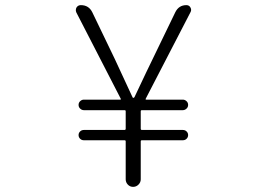

<svg xmlns="http://www.w3.org/2000/svg" viewBox="-20 -728 1040 748"><path d="M469.7 -29.3V-177.7Q469.7 -181.6 464.8 -181.6H306.6Q297.9 -181.6 292 -187.5Q286.1 -193.4 286.1 -201.7Q286.1 -210 292 -215.8Q297.9 -221.7 306.6 -221.7H464.8Q469.7 -221.7 469.7 -226.6V-294.9Q469.7 -298.8 464.8 -298.8H306.6Q298.8 -298.8 292.5 -304.7Q286.1 -310.5 286.1 -319.3Q286.1 -328.1 292.5 -334Q298.8 -339.8 306.6 -339.8H448.2Q452.1 -339.8 450.2 -343.8L277.3 -679.7Q275.4 -684.6 275.4 -688.5Q275.4 -694.3 278.3 -699.2Q284.2 -708 294.9 -708Q326.2 -708 339.8 -679.7L426.8 -499Q471.7 -402.3 496.1 -349.6Q497.1 -346.7 499.5 -346.7Q502 -346.7 503.9 -349.6Q559.6 -467.8 575.2 -499L663.1 -680.7Q676.8 -708 706.1 -708Q716.8 -708 721.7 -699.2Q724.6 -694.3 724.6 -689.5Q724.6 -685.5 722.7 -681.6L547.9 -343.8Q545.9 -339.8 549.8 -339.8H692.4Q700.2 -339.8 706.5 -334Q712.9 -328.1 712.9 -319.3Q712.9 -310.5 706.5 -304.7Q700.2 -298.8 692.4 -298.8H533.2Q528.3 -298.8 528.3 -294.9V-226.6Q528.3 -221.7 533.2 -221.7H692.4Q701.2 -221.7 707 -215.8Q712.9 -210 712.9 -201.7Q712.9 -193.4 707 -187.5Q701.2 -181.6 692.4 -181.6H533.2Q528.3 -181.6 528.3 -177.7V-29.3Q528.3 -17.6 519.5 -8.8Q510.7 0 498.5 0Q486.3 0 478 -8.8Q469.7 -17.6 469.7 -29.3Z"/></svg>

Font: Gen Jyuu Gothic L Monospace Light
Style: Regular
Weight: 300
Designer: [Source Han Sans]
Ryoko NISHIZUKA  (kana & ideographs); Paul D. Hunt (Latin, Greek & Cyrillic); Wenlong ZHANG  (bopomofo
Version: Version 1.002.20150607